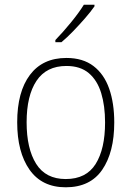

<svg xmlns="http://www.w3.org/2000/svg" viewBox="-20 -878 559 815"><path d="M465 -358Q465 -232 414 -157.5Q363 -83 259 -83Q158 -83 105.5 -157.5Q53 -232 53 -359Q53 -488 107 -560Q161 -632 262 -632Q332 -632 377 -597.5Q422 -563 443.5 -501.5Q465 -440 465 -358ZM93 -359Q93 -247 133.5 -182.5Q174 -118 259 -118Q346 -118 386 -182Q426 -246 426 -358Q426 -429 409.5 -483Q393 -537 357 -567.5Q321 -598 262 -598Q177 -598 135 -535Q93 -472 93 -359ZM381 -851Q365 -828 341 -800.5Q317 -773 291 -746Q265 -719 241 -699H215V-708Q247 -741 281 -782.5Q315 -824 336 -858H381Z"/></svg>

Font: Noto Sans Telugu UI SemiCondensed ExtraLight
Style: Regular
Weight: 200
Width: 4
Designer: Jelle Bosma - Monotype Design Team
Foundry: Monotype Imaging Inc.
Version: Version 2.005; ttfautohint (v1.8.4.7-5d5b)